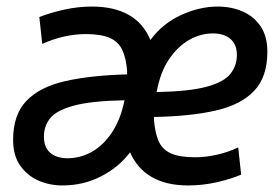

<svg xmlns="http://www.w3.org/2000/svg" viewBox="-20 -553 856 586"><path d="M171 13Q130 13 96 -2.5Q62 -18 41 -48.5Q20 -79 20 -126Q20 -203 61 -245.5Q102 -288 179.5 -305.5Q257 -323 368 -326Q368 -329 368 -331Q368 -333 368 -336Q365 -376 353 -401Q341 -426 314.5 -437.5Q288 -449 241 -449Q210 -449 176 -441.5Q142 -434 109 -419L100 -501Q133 -514 175.5 -523.5Q218 -533 261 -533Q328 -533 373 -507.5Q418 -482 439 -431Q477 -482 533.5 -507.5Q590 -533 644 -533Q686 -533 720.5 -518Q755 -503 775.5 -472.5Q796 -442 796 -395Q796 -318 755.5 -275.5Q715 -233 638 -215.5Q561 -198 450 -196Q450 -194 450 -192Q450 -190 450 -188Q453 -147 464.5 -121.5Q476 -96 502.5 -84.5Q529 -73 575 -73Q607 -73 641 -80.5Q675 -88 707 -103L716 -20Q683 -6 640.5 3.5Q598 13 554 13Q488 13 443.5 -12.5Q399 -38 377 -88Q342 -42 288 -14.5Q234 13 171 13ZM186 -70Q225 -70 260 -89.5Q295 -109 321.5 -148.5Q348 -188 360 -247Q258 -245 205 -230.5Q152 -216 133 -192Q114 -168 114 -136Q114 -103 133.5 -86.5Q153 -70 186 -70ZM458 -272Q559 -274 611.5 -288.5Q664 -303 683.5 -328Q703 -353 703 -385Q703 -417 683.5 -434Q664 -451 630 -451Q592 -451 557 -431Q522 -411 495.5 -371.5Q469 -332 458 -272Z"/></svg>

Font: Ubuntu Sans Medium
Style: Italic
Weight: 500
Italic angle: -13.5°
Designer: Dalton Maag Ltd
Foundry: Dalton Maag Ltd
Version: Version 1.006